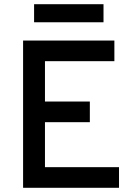

<svg xmlns="http://www.w3.org/2000/svg" viewBox="-20 -893 641 913"><path d="M89.8 0V-700.2H523.9V-602.1H193.8V-410.2H407.2V-312H193.8V-98.1H545.9V0ZM142.1 -787.1V-873H472.2V-787.1Z"/></svg>

Font: Overpass
Style: Regular
Weight: 400
Designer: Delve Withrington
Foundry: Delve Fonts
Version: Version 1.001